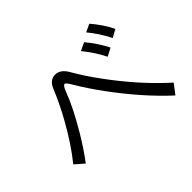

<svg xmlns="http://www.w3.org/2000/svg" viewBox="-149 -1042 1298 1298"><g transform="rotate(-45 500.0 -393.5)"><path d="M64 -174.8Q148.9 -279.3 231 -426.3Q291 -534.2 329.1 -628.9Q354 -690.9 406.2 -690.9Q444.8 -690.9 475.1 -654.3Q483.4 -643.6 513.2 -592.8Q561.5 -511.2 651.4 -394Q787.1 -218.3 935.1 -85.9L881.8 -16.1Q721.2 -163.1 567.4 -371.6Q495.1 -469.7 440.9 -561.5Q418 -601.1 406.7 -601.1Q393.1 -601.1 376 -555.2Q335 -445.8 245.1 -294.4Q186.5 -196.3 127.9 -119.1ZM743.2 -524.9Q704.1 -604 642.1 -680.2L700.2 -707Q761.2 -633.8 800.8 -555.2ZM856.9 -590.3Q813 -676.8 756.8 -744.1L813 -771Q874.5 -700.2 913.1 -621.1Z"/></g></svg>

Font: BIZ UDGothic
Style: Regular
Weight: 400
Monospace: yes
Designer: TypeBank Co., Ltd.
Foundry: Morisawa Inc.
Version: Version 1.05